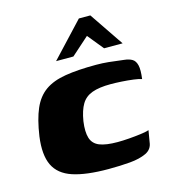

<svg xmlns="http://www.w3.org/2000/svg" viewBox="-95 -677 676 761"><g transform="rotate(-15 243.5 -296.5)"><path d="M258 7Q166 7 111.5 -11Q57 -29 36.5 -72Q16 -115 26 -189Q36 -257 54.5 -299.5Q73 -342 105.5 -365Q138 -388 189.5 -396.5Q241 -405 316 -405Q342 -405 367 -402.5Q392 -400 430 -395Q449 -393 461.5 -385.5Q474 -378 478.5 -359Q483 -340 478 -303Q468 -307 445 -310Q422 -313 397 -314.5Q372 -316 352 -316Q305 -316 276 -305.5Q247 -295 232 -270Q217 -245 210 -202Q204 -159 212 -133.5Q220 -108 246 -97.5Q272 -87 320 -87Q341 -87 367 -89Q393 -91 415.5 -94Q438 -97 450 -101L442 -54Q439 -25 412.5 -12.5Q386 0 346 3.5Q306 7 258 7ZM167 -460 298 -600H345L440 -460H364L311 -525L238 -460Z"/></g></svg>

Font: Genos Thin ExtraBold
Style: Italic
Weight: 800
Italic angle: -8°
Version: Version 1.010